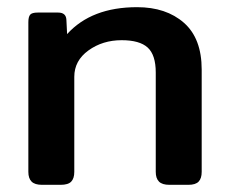

<svg xmlns="http://www.w3.org/2000/svg" viewBox="-20 -515 636 535"><path d="M59 -36V-453Q59 -468 64 -474Q69 -480 85 -480H142Q164 -480 165 -460L167 -420Q235 -495 362 -495Q443 -495 492.5 -451.5Q542 -408 542 -321V-36Q542 -18 533.5 -9Q525 0 505 0H452Q432 0 423 -9Q414 -18 414 -36V-313Q414 -362 391.5 -382.5Q369 -403 319 -403Q266 -403 226.5 -374.5Q187 -346 187 -301V-36Q187 -18 178.5 -9Q170 0 149 0H97Q77 0 68 -9Q59 -18 59 -36Z"/></svg>

Font: Mitr
Style: Regular
Weight: 400
Designer: Thanarat Vachiruckul
Foundry: Cadson Demak
Version: Version 1.002